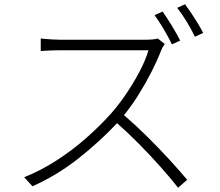

<svg xmlns="http://www.w3.org/2000/svg" viewBox="-20 -858 1040 909"><path d="M750 -803.2Q768.6 -776.9 793 -737.1Q817.4 -697.3 833 -666L793.9 -647.9Q779.8 -678.2 756.1 -718.3Q732.4 -758.3 711.9 -786.1ZM856 -837.9Q869.6 -819.8 885.7 -795.7Q901.9 -771.5 917 -746.6Q932.1 -721.7 941.9 -702.1L902.8 -684.1Q886.7 -717.8 863.8 -755.6Q840.8 -793.5 818.8 -820.8ZM759.8 -649.9Q756.3 -645.5 750.2 -634.5Q744.1 -623.5 742.2 -617.2Q724.6 -571.8 697.3 -518.1Q669.9 -464.4 636.5 -410.6Q603 -356.9 566.9 -313Q621.6 -266.1 677.5 -210.7Q733.4 -155.3 782.5 -101.8Q831.5 -48.3 866.2 -6.8L823.2 30.8Q789.1 -12.7 741.5 -66.4Q693.8 -120.1 640.1 -174.6Q586.4 -229 534.2 -274.9Q451.7 -187 351.1 -107.7Q250.5 -28.3 133.8 23.9L94.2 -19Q174.3 -50.8 248.5 -98.9Q322.8 -147 387.9 -204.3Q453.1 -261.7 506.8 -321.8Q541.5 -360.8 577.1 -413.3Q612.8 -465.8 641.4 -520.5Q669.9 -575.2 683.1 -620.1H264.2Q248 -620.1 227.5 -619.4Q207 -618.7 190.9 -617.7Q174.8 -616.7 172.9 -616.2V-675.8Q175.8 -675.3 191.9 -673.8Q208 -672.4 228.3 -671.1Q248.5 -669.9 264.2 -669.9H668.9Q707.5 -669.9 727.1 -675.8Z"/></svg>

Font: Source Han Sans CN Light
Style: Regular
Weight: 300
Designer: Ryoko NISHIZUKA  (kana, bopomofo & ideographs); Paul D. Hunt (Latin, Greek & Cyrillic); Sandoll Communications , Soo-you
Foundry: Adobe
Version: Version 2.000;hotconv 1.0.107;makeotfexe 2.5.65593